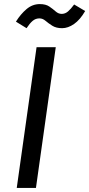

<svg xmlns="http://www.w3.org/2000/svg" viewBox="-20 -920 437 940"><path d="M159 -689H253L156 0H62ZM284 -782Q255 -782 236 -794Q217 -806 203 -818Q189 -830 173 -830Q154 -830 139.5 -817.5Q125 -805 110 -782L58 -814Q81 -851 110 -875.5Q139 -900 175 -900Q204 -900 221.5 -888Q239 -876 252.5 -864Q266 -852 282 -852Q299 -852 313 -864Q327 -876 343 -898L397 -866Q372 -823 342.5 -802.5Q313 -782 284 -782Z"/></svg>

Font: Fira Sans Variable
Style: Italic
Weight: 397
Italic angle: -8°
Designer: Carrois Corporate & Edenspiekermann AG
Foundry: Carrois Corporate GbR & Edenspiekermann AG
Version: Version 4.202